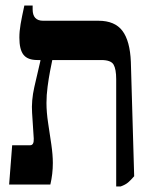

<svg xmlns="http://www.w3.org/2000/svg" viewBox="-20 -667 545 694"><path d="M13 0 24 -142H89Q103 -142 102 -166L96 -259Q93 -303 104 -352Q115 -401 126 -447V-450H115Q80 -450 65 -469Q50 -488 50 -531Q50 -554 54.5 -580Q59 -606 68 -647H98V-633Q98 -592 136 -592H336Q395 -592 422.5 -555.5Q450 -519 453 -443L465 -30Q453 -16 443 -7.5Q433 1 416 7H400V-381Q400 -417 390.5 -433.5Q381 -450 346 -450H169Q166 -436 161 -410Q156 -384 152 -353.5Q148 -323 148 -295Q148 -261 154 -222Q160 -183 165.5 -145Q171 -107 171 -78Q171 -38 162 0Z"/></svg>

Font: Noto Serif Hebrew Condensed
Style: Bold
Weight: 700
Width: 3
Designer: Monotype Design Team
Foundry: Monotype Imaging Inc.
Version: Version 2.004; ttfautohint (v1.8.4.7-5d5b)